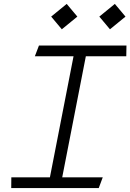

<svg xmlns="http://www.w3.org/2000/svg" viewBox="-20 -963 668 983"><path d="M37.5 0H485.5L506 -55H298.5L419.5 -675H626.5L627.5 -730H179.5L158.5 -675H356.5L235.5 -55H38ZM242 -878 296.5 -813 376 -878 321.5 -943ZM488.5 -878 543 -813 622.5 -878 568 -943Z"/></svg>

Font: Monaspace Krypton ExtraLight
Style: Italic
Weight: 200
Italic angle: -11°
Designer: Riley Cran & the Lettermatic Team
Foundry: Lettermatic
Version: Version 1.101 (Monaspace Krypton)